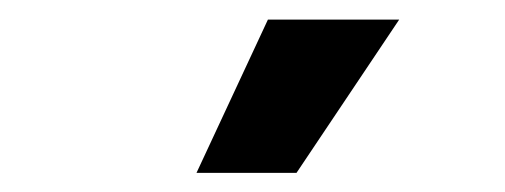

<svg xmlns="http://www.w3.org/2000/svg" viewBox="-20 -776 518 197"><path d="M254.9 -755.9H389.6L284.2 -598.6H181.6Z"/></svg>

Font: Pretendard
Style: Bold
Weight: 700
Designer: Base glyphs from Inter by Rasmus Andersson; Hangeul glyphs from Noto Sans CJK(Source Han Sans) by Jang Soo-young and Kan
Foundry: Kil Hyung-jin
Version: Version 1.309